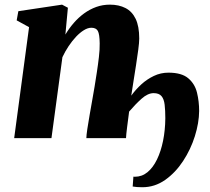

<svg xmlns="http://www.w3.org/2000/svg" viewBox="-20 -580 880 806"><path d="M254.5 -435Q270 -461 289.8 -483.8Q309.5 -506.5 333.2 -523.8Q357 -541 384 -550.8Q411 -560.5 441.5 -560.5Q479 -560.5 506.8 -546.2Q534.5 -532 549.5 -500.8Q564.5 -469.5 564.5 -418.5Q564.5 -402 560.5 -371.8Q556.5 -341.5 551.2 -307.5Q546 -273.5 541.5 -246L531 -178.5Q549.5 -204 573.2 -225.8Q597 -247.5 625.8 -261.2Q654.5 -275 687 -275Q742.5 -275 770.2 -251.5Q798 -228 807 -191Q816 -154 816 -114Q815.5 -64 798 -8.2Q780.5 47.5 748.5 96.2Q716.5 145 673 175.5Q629.5 206 577.5 206Q564.5 206 554.8 205.2Q545 204.5 537 203L540 161.5Q541.5 161.5 543 161.8Q544.5 162 546 162Q576 162 599.2 142.8Q622.5 123.5 639 89.5Q655.5 55.5 664.5 11.2Q673.5 -33 674 -83.5Q674 -116.5 671.2 -140.2Q668.5 -164 658 -176.5Q647.5 -189 625 -189Q600.5 -189 574.2 -165.5Q548 -142 522 -111.5Q517.5 -77 513.5 -45.5Q509.5 -14 509 0H342.5Q342.5 -11 346.5 -38Q350.5 -65 356.5 -98.8Q362.5 -132.5 368 -164.2Q373.5 -196 377 -216Q381.5 -244 386.5 -276.2Q391.5 -308.5 395.2 -340.5Q399 -372.5 398.5 -398Q398 -436.5 390.8 -450Q383.5 -463.5 363.5 -463.5Q348.5 -463.5 332 -453.2Q315.5 -443 299.2 -425.8Q283 -408.5 268.2 -386.5Q253.5 -364.5 242 -340L196 0H39.5L102 -466L50 -494.5L57 -533L240.5 -560.5L265 -547.5Z"/></svg>

Font: Merriweather 36pt Black
Style: Italic
Weight: 900
Italic angle: -7.8°
Version: Version 2.101